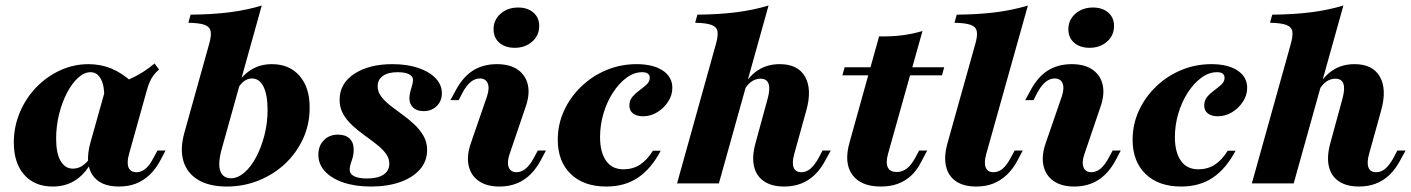

<svg xmlns="http://www.w3.org/2000/svg" viewBox="-20 -661 5087 692"><path d="M170.2 11.3Q104.8 11.3 67.3 -31Q29.8 -73.4 29.8 -147.6Q29.8 -204 51.2 -255.2Q72.6 -306.5 110.1 -345.6Q147.6 -384.7 196.4 -407.3Q245.2 -429.8 299.2 -429.8Q342.7 -429.8 381 -414.1Q419.4 -398.4 454.8 -366.1L355.6 -311.3Q356.5 -353.2 343.1 -377Q329.8 -400.8 306.5 -400.8Q283.1 -400.8 260.9 -380.2Q238.7 -359.7 221 -325.4Q203.2 -291.1 192.7 -248.4Q182.3 -205.6 182.3 -161.3Q182.3 -108.9 198.4 -81Q214.5 -53.2 242.7 -53.2Q260.5 -53.2 275.8 -62.9Q291.1 -72.6 305.6 -92.7H318.5Q293.5 -41.1 256.9 -14.9Q220.2 11.3 170.2 11.3ZM408.9 11.3Q341.1 11.3 313.3 -30.2Q285.5 -71.8 305.6 -146L361.3 -344.4Q417.7 -361.3 459.3 -381.5Q500.8 -401.6 537.1 -432.3L553.2 -410.5Q541.9 -400.8 533.9 -390.3Q525.8 -379.8 519.8 -366.1Q513.7 -352.4 508.1 -331.5L445.2 -106.5Q436.3 -75 443.1 -57.7Q450 -40.3 471.8 -40.3Q483.1 -40.3 494 -46Q504.8 -51.6 514.5 -62.9Q524.2 -74.2 533.1 -91.9L547.6 -118.5H576.6L558.9 -84.7Q541.9 -52.4 519.4 -31Q496.8 -9.7 469.8 0.8Q442.7 11.3 408.9 11.3Z M797.6 11.3Q733.9 11.3 694 -12.9Q654 -37.1 641.1 -80.2Q628.2 -123.4 644.4 -182.3L733.1 -500Q742.7 -532.3 739.1 -548.8Q735.5 -565.3 716.5 -571.8Q697.6 -578.2 658.9 -579L666.9 -608.1Q746.8 -608.9 808.9 -616.9Q871 -625 923.4 -641.1L779 -123.4Q764.5 -70.2 774.2 -44.4Q783.9 -18.5 812.1 -18.5Q837.1 -18.5 860.9 -39.1Q884.7 -59.7 903.2 -94.8Q921.8 -129.8 933.1 -173.8Q944.4 -217.7 944.4 -264.5Q944.4 -318.5 929.8 -348.4Q915.3 -378.2 887.9 -378.2Q871.8 -378.2 857.7 -366.9Q843.5 -355.6 833.9 -334.7L834.7 -358.9Q857.3 -393.5 888.7 -411.7Q920.2 -429.8 959.7 -429.8Q1023.4 -429.8 1060.1 -387.1Q1096.8 -344.4 1096 -271.8Q1096 -212.9 1072.6 -161.7Q1049.2 -110.5 1008.5 -71.8Q967.7 -33.1 913.3 -10.9Q858.9 11.3 797.6 11.3Z M1316.9 11.3Q1260.5 11.3 1217.7 -3.2Q1175 -17.7 1151.2 -43.5Q1127.4 -69.4 1127.4 -103.2Q1127.4 -135.5 1147.2 -155.6Q1166.9 -175.8 1198.4 -175.8Q1225 -175.8 1239.9 -161.7Q1254.8 -147.6 1254.8 -121.8Q1254.8 -101.6 1247.6 -81.9Q1240.3 -62.1 1240.3 -49.2Q1240.3 -33.9 1256.5 -25.8Q1272.6 -17.7 1303.2 -17.7Q1341.1 -17.7 1362.1 -31.5Q1383.1 -45.2 1383.1 -71Q1383.1 -91.1 1370.2 -108.1Q1357.3 -125 1336.7 -141.1Q1316.1 -157.3 1293.1 -173.8Q1270.2 -190.3 1250 -208.9Q1229.8 -227.4 1216.9 -250Q1204 -272.6 1204 -300.8Q1204 -360.5 1257.3 -395.2Q1310.5 -429.8 1394.4 -429.8Q1446.8 -429.8 1486.7 -416.5Q1526.6 -403.2 1549.6 -379.4Q1572.6 -355.6 1572.6 -325Q1572.6 -296.8 1554 -278.6Q1535.5 -260.5 1506.5 -260.5Q1483.1 -260.5 1469.4 -273Q1455.6 -285.5 1455.6 -305.6Q1455.6 -322.6 1462.1 -341.9Q1468.5 -361.3 1468.5 -372.6Q1468.5 -386.3 1454 -393.5Q1439.5 -400.8 1412.9 -400.8Q1379 -400.8 1360.1 -387.5Q1341.1 -374.2 1341.1 -350Q1341.1 -330.6 1353.6 -313.7Q1366.1 -296.8 1386.7 -280.6Q1407.3 -264.5 1430.2 -248Q1453.2 -231.5 1473.4 -212.5Q1493.5 -193.5 1506.5 -171Q1519.4 -148.4 1519.4 -120.2Q1519.4 -79.8 1493.5 -50.4Q1467.7 -21 1422.2 -4.8Q1376.6 11.3 1316.9 11.3Z M1779.8 11.3Q1733.9 11.3 1705.2 -8.9Q1676.6 -29 1669 -64.5Q1661.3 -100 1677.4 -146L1734.7 -312.1Q1745.2 -342.7 1737.9 -360.5Q1730.6 -378.2 1709.7 -378.2Q1691.9 -378.2 1676.6 -365.7Q1661.3 -353.2 1646.8 -326.6L1633.1 -300H1603.2L1621.8 -333.9Q1647.6 -383.1 1684.3 -406.5Q1721 -429.8 1771 -429.8Q1817.7 -429.8 1846.4 -409.7Q1875 -389.5 1882.7 -354.4Q1890.3 -319.4 1873.4 -272.6L1816.9 -106.5Q1806.5 -76.6 1813.3 -58.5Q1820.2 -40.3 1841.9 -40.3Q1876.6 -40.3 1904 -91.9L1918.5 -118.5H1947.6L1929.8 -84.7Q1904 -36.3 1866.9 -12.5Q1829.8 11.3 1779.8 11.3ZM1835.5 -488.7Q1800.8 -488.7 1779.8 -506.9Q1758.9 -525 1758.9 -555.6Q1758.9 -589.5 1784.3 -611.7Q1809.7 -633.9 1847.6 -633.9Q1881.5 -633.9 1902.4 -615.7Q1923.4 -597.6 1923.4 -567.7Q1923.4 -533.1 1898 -510.9Q1872.6 -488.7 1835.5 -488.7Z M2165.3 11.3Q2083.9 11.3 2037.1 -33.9Q1990.3 -79 1990.3 -157.3Q1990.3 -212.9 2012.9 -262.1Q2035.5 -311.3 2075 -349.2Q2114.5 -387.1 2165.7 -408.5Q2216.9 -429.8 2274.2 -429.8Q2333.9 -429.8 2368.5 -406.9Q2403.2 -383.9 2403.2 -344.4Q2403.2 -317.7 2387.9 -294.4Q2372.6 -271 2348.8 -256.5Q2325 -241.9 2297.6 -241.9Q2275 -241.9 2261.7 -252Q2248.4 -262.1 2248.4 -280.6Q2248.4 -299.2 2259.3 -312.1Q2270.2 -325 2284.7 -335.5Q2299.2 -346 2310.5 -356.5Q2321.8 -366.9 2321.8 -380.6Q2321.8 -400.8 2294.4 -400.8Q2265.3 -400.8 2238.3 -381Q2211.3 -361.3 2189.5 -327.8Q2167.7 -294.4 2155.2 -252.4Q2142.7 -210.5 2142.7 -166.9Q2142.7 -112.9 2164.1 -81.9Q2185.5 -50.8 2227.4 -50.8Q2260.5 -50.8 2286.3 -67.3Q2312.1 -83.9 2333.1 -117.7H2361.3Q2327.4 -53.2 2279.8 -21Q2232.3 11.3 2165.3 11.3Z M2420.2 0 2559.7 -500Q2568.5 -530.6 2566.1 -547.2Q2563.7 -563.7 2544.8 -571Q2525.8 -578.2 2485.5 -579L2493.5 -608.1Q2572.6 -608.9 2634.7 -616.9Q2696.8 -625 2750 -641.1L2571 0ZM2806.5 11.3Q2761.3 11.3 2733.5 -7.7Q2705.6 -26.6 2697.6 -61.7Q2689.5 -96.8 2703.2 -146L2746.8 -305.6Q2756.5 -341.1 2750 -359.3Q2743.5 -377.4 2721 -377.4Q2704 -377.4 2689.1 -367.3Q2674.2 -357.3 2662.9 -337.1L2658.1 -349.2Q2681.5 -388.7 2714.1 -409.3Q2746.8 -429.8 2790.3 -429.8Q2855.6 -429.8 2881.5 -384.7Q2907.3 -339.5 2886.3 -263.7L2842.7 -106.5Q2833.9 -75 2840.3 -57.7Q2846.8 -40.3 2868.5 -40.3Q2886.3 -40.3 2901.2 -53.2Q2916.1 -66.1 2930.6 -91.9L2944.4 -118.5H2974.2L2955.6 -84.7Q2938.7 -52.4 2916.5 -31Q2894.4 -9.7 2866.9 0.8Q2839.5 11.3 2806.5 11.3Z M3154.8 11.3Q3082.3 11.3 3051.6 -31.5Q3021 -74.2 3041.9 -147.6L3148.4 -529.8Q3194.4 -529 3231.9 -533.9Q3269.4 -538.7 3304.8 -549.2L3180.6 -106.5Q3171.8 -74.2 3179.8 -57.7Q3187.9 -41.1 3212.1 -41.1Q3232.3 -41.1 3248.4 -53.6Q3264.5 -66.1 3279 -92.7L3292.7 -118.5H3321.8L3299.2 -75.8Q3283.9 -46 3262.9 -27Q3241.9 -8.1 3215.3 1.6Q3188.7 11.3 3154.8 11.3ZM3016.1 -389.5 3024.2 -418.5H3383.1L3375 -389.5Z M3498.4 11.3Q3453.2 11.3 3425.4 -7.7Q3397.6 -26.6 3389.5 -62.1Q3381.5 -97.6 3395.2 -146L3494.4 -500Q3504 -532.3 3500.4 -548.8Q3496.8 -565.3 3477.4 -571.8Q3458.1 -578.2 3420.2 -579L3428.2 -608.1Q3508.1 -608.9 3570.2 -616.9Q3632.3 -625 3684.7 -641.1L3534.7 -106.5Q3525.8 -74.2 3532.7 -57.3Q3539.5 -40.3 3560.5 -40.3Q3579 -40.3 3594 -53.2Q3608.9 -66.1 3622.6 -91.9L3637.1 -118.5H3666.1L3648.4 -84.7Q3631.5 -52.4 3608.9 -31Q3586.3 -9.7 3559.3 0.8Q3532.3 11.3 3498.4 11.3Z M3851.6 11.3Q3805.6 11.3 3777 -8.9Q3748.4 -29 3740.7 -64.5Q3733.1 -100 3749.2 -146L3806.5 -312.1Q3816.9 -342.7 3809.7 -360.5Q3802.4 -378.2 3781.5 -378.2Q3763.7 -378.2 3748.4 -365.7Q3733.1 -353.2 3718.5 -326.6L3704.8 -300H3675L3693.5 -333.9Q3719.4 -383.1 3756 -406.5Q3792.7 -429.8 3842.7 -429.8Q3889.5 -429.8 3918.1 -409.7Q3946.8 -389.5 3954.4 -354.4Q3962.1 -319.4 3945.2 -272.6L3888.7 -106.5Q3878.2 -76.6 3885.1 -58.5Q3891.9 -40.3 3913.7 -40.3Q3948.4 -40.3 3975.8 -91.9L3990.3 -118.5H4019.4L4001.6 -84.7Q3975.8 -36.3 3938.7 -12.5Q3901.6 11.3 3851.6 11.3ZM3907.3 -488.7Q3872.6 -488.7 3851.6 -506.9Q3830.6 -525 3830.6 -555.6Q3830.6 -589.5 3856 -611.7Q3881.5 -633.9 3919.4 -633.9Q3953.2 -633.9 3974.2 -615.7Q3995.2 -597.6 3995.2 -567.7Q3995.2 -533.1 3969.8 -510.9Q3944.4 -488.7 3907.3 -488.7Z M4237.1 11.3Q4155.6 11.3 4108.9 -33.9Q4062.1 -79 4062.1 -157.3Q4062.1 -212.9 4084.7 -262.1Q4107.3 -311.3 4146.8 -349.2Q4186.3 -387.1 4237.5 -408.5Q4288.7 -429.8 4346 -429.8Q4405.6 -429.8 4440.3 -406.9Q4475 -383.9 4475 -344.4Q4475 -317.7 4459.7 -294.4Q4444.4 -271 4420.6 -256.5Q4396.8 -241.9 4369.4 -241.9Q4346.8 -241.9 4333.5 -252Q4320.2 -262.1 4320.2 -280.6Q4320.2 -299.2 4331 -312.1Q4341.9 -325 4356.5 -335.5Q4371 -346 4382.3 -356.5Q4393.5 -366.9 4393.5 -380.6Q4393.5 -400.8 4366.1 -400.8Q4337.1 -400.8 4310.1 -381Q4283.1 -361.3 4261.3 -327.8Q4239.5 -294.4 4227 -252.4Q4214.5 -210.5 4214.5 -166.9Q4214.5 -112.9 4235.9 -81.9Q4257.3 -50.8 4299.2 -50.8Q4332.3 -50.8 4358.1 -67.3Q4383.9 -83.9 4404.8 -117.7H4433.1Q4399.2 -53.2 4351.6 -21Q4304 11.3 4237.1 11.3Z M4491.9 0 4631.5 -500Q4640.3 -530.6 4637.9 -547.2Q4635.5 -563.7 4616.5 -571Q4597.6 -578.2 4557.3 -579L4565.3 -608.1Q4644.4 -608.9 4706.5 -616.9Q4768.5 -625 4821.8 -641.1L4642.7 0ZM4878.2 11.3Q4833.1 11.3 4805.2 -7.7Q4777.4 -26.6 4769.4 -61.7Q4761.3 -96.8 4775 -146L4818.5 -305.6Q4828.2 -341.1 4821.8 -359.3Q4815.3 -377.4 4792.7 -377.4Q4775.8 -377.4 4760.9 -367.3Q4746 -357.3 4734.7 -337.1L4729.8 -349.2Q4753.2 -388.7 4785.9 -409.3Q4818.5 -429.8 4862.1 -429.8Q4927.4 -429.8 4953.2 -384.7Q4979 -339.5 4958.1 -263.7L4914.5 -106.5Q4905.6 -75 4912.1 -57.7Q4918.5 -40.3 4940.3 -40.3Q4958.1 -40.3 4973 -53.2Q4987.9 -66.1 5002.4 -91.9L5016.1 -118.5H5046L5027.4 -84.7Q5010.5 -52.4 4988.3 -31Q4966.1 -9.7 4938.7 0.8Q4911.3 11.3 4878.2 11.3Z"/></svg>

Font: Playfair 5pt SemiExpanded Light Black
Style: Italic
Weight: 900
Italic angle: -15.6°
Version: Version 2.001;gftools[0.9.30]